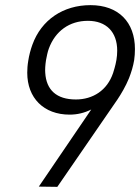

<svg xmlns="http://www.w3.org/2000/svg" viewBox="-20 -726 545 747"><path d="M505 -535C505 -640 441 -706 332 -706C226 -706 141 -649 106 -552C99 -533 93 -510 90 -490C87 -473 86 -456 86 -443C86 -345 150 -280 251 -280C281 -280 309 -287 335 -300L131 0L203 1L437 -339C451 -360 469 -390 482 -422C491 -445 498 -468 502 -492C504 -506 505 -521 505 -535ZM420 -442C397 -374 341 -339 275 -339C200 -339 160 -376 156 -443C155 -454 156 -473 159 -492C162 -507 165 -524 170 -537C195 -605 250 -645 322 -645C393 -645 436 -602 436 -529C436 -517 435 -505 433 -493C429 -469 422 -449 420 -442Z"/></svg>

Font: Arthouse Owned
Style: Italic
Weight: 400
Italic angle: -10°
Designer: Jeremy Tribby
Foundry: Tribby Type
Version: Version 1.000;PS 001.000;hotconv 1.0.88;makeotf.lib2.5.64775